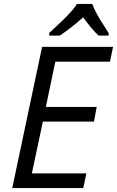

<svg xmlns="http://www.w3.org/2000/svg" viewBox="-20 -951 592 971"><path d="M529.3 -771H479Q450.7 -794.9 400.4 -863.3Q335.9 -806.2 282.2 -771H229V-784.2Q302.7 -851.6 328.6 -880.4Q358.4 -912.1 369.1 -931.2H446.3Q464.8 -881.8 508.8 -816.4L529.3 -784.2ZM192.9 -713.9H551.8L536.1 -639.2H259.8L211.9 -410.2H469.2L455.1 -335.9H196.8L141.1 -74.2H417L400.9 0H42Z"/></svg>

Font: Open Sans Hebrew
Style: Italic
Weight: 400
Italic angle: -12°
Foundry: Ascender Corporation, Yanek Iontef
Version: Version 2.001;PS 002.001;hotconv 1.0.70;makeotf.lib2.5.58329